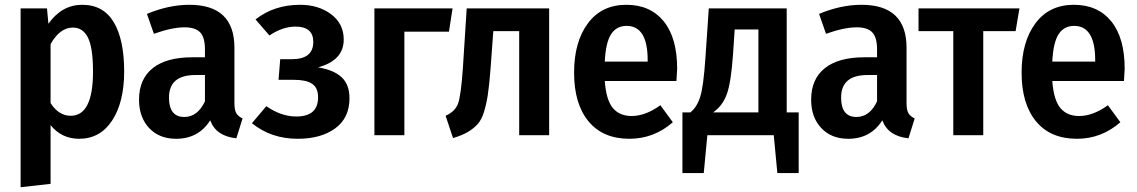

<svg xmlns="http://www.w3.org/2000/svg" viewBox="-20 -564 4745 801"><path d="M323 -544Q411 -544 454.5 -471.5Q498 -399 498 -266Q498 -138 448 -61.5Q398 15 310 15Q237 15 191 -42V203L66 217V-529H176L182 -465Q238 -544 323 -544ZM275 -81Q368 -81 368 -265Q368 -365 347 -407Q326 -449 284 -449Q230 -449 191 -380V-134Q225 -81 275 -81Z M958 -133Q958 -105 966 -91.5Q974 -78 992 -70L966 13Q881 4 857 -62Q808 15 715 15Q644 15 602 -30Q560 -75 560 -148Q560 -234 617 -279.5Q674 -325 782 -325H835V-358Q835 -408 815 -429Q795 -450 750 -450Q698 -450 622 -423L593 -506Q684 -544 770 -544Q958 -544 958 -365ZM749 -76Q804 -76 835 -141V-251H795Q685 -251 685 -157Q685 -76 749 -76Z M1232 -544Q1309 -544 1361.5 -504.5Q1414 -465 1414 -399Q1414 -312 1307 -283Q1373 -272 1405.5 -241.5Q1438 -211 1438 -154Q1438 -72 1378.5 -28.5Q1319 15 1222 15Q1111 15 1031 -50L1091 -121Q1153 -78 1216 -78Q1307 -78 1307 -158Q1307 -198 1282 -214.5Q1257 -231 1207 -231H1142L1149 -317H1197Q1287 -317 1287 -389Q1287 -453 1213 -453Q1159 -453 1104 -416L1046 -483Q1124 -544 1232 -544Z M1667 0H1542V-529H1868L1853 -432H1667Z M1927 -529H2271V0H2146V-434H2038L2026 -271Q2021 -207 2015 -168Q2009 -129 1999 -96.5Q1989 -64 1972 -45.5Q1955 -27 1931 -13Q1907 1 1870 12L1839 -81Q1879 -99 1891 -132Q1903 -165 1911 -279Z M2805 -277Q2805 -268 2802 -226H2503Q2509 -146 2537 -113Q2565 -80 2615 -80Q2673 -80 2735 -125L2787 -54Q2708 15 2606 15Q2495 15 2435 -58Q2375 -131 2375 -261Q2375 -389 2432.5 -466.5Q2490 -544 2593 -544Q2693 -544 2749 -475Q2805 -406 2805 -277ZM2682 -307V-313Q2682 -456 2594 -456Q2552 -456 2529.5 -421.5Q2507 -387 2503 -307Z M3262 -95H3312V158H3223L3208 0H2931L2916 158H2827V-95H2860Q2887 -116 2901 -159.5Q2915 -203 2923 -324L2937 -529H3262ZM3144 -95V-441H3045L3038 -336Q3030 -221 3012.5 -172Q2995 -123 2955 -95Z M3762 -133Q3762 -105 3770 -91.5Q3778 -78 3796 -70L3770 13Q3685 4 3661 -62Q3612 15 3519 15Q3448 15 3406 -30Q3364 -75 3364 -148Q3364 -234 3421 -279.5Q3478 -325 3586 -325H3639V-358Q3639 -408 3619 -429Q3599 -450 3554 -450Q3502 -450 3426 -423L3397 -506Q3488 -544 3574 -544Q3762 -544 3762 -365ZM3553 -76Q3608 -76 3639 -141V-251H3599Q3489 -251 3489 -157Q3489 -76 3553 -76Z M4233 -529 4217 -434H4082V0H3957V-434H3812V-529Z M4672 -277Q4672 -268 4669 -226H4370Q4376 -146 4404 -113Q4432 -80 4482 -80Q4540 -80 4602 -125L4654 -54Q4575 15 4473 15Q4362 15 4302 -58Q4242 -131 4242 -261Q4242 -389 4299.5 -466.5Q4357 -544 4460 -544Q4560 -544 4616 -475Q4672 -406 4672 -277ZM4549 -307V-313Q4549 -456 4461 -456Q4419 -456 4396.5 -421.5Q4374 -387 4370 -307Z"/></svg>

Font: Fira Sans Condensed Medium
Style: Regular
Weight: 500
Width: 3
Designer: Carrois Corporate & Edenspiekermann AG
Foundry: Carrois Corporate GbR & Edenspiekermann AG
Version: Version 4.203;PS 004.203;hotconv 1.0.88;makeotf.lib2.5.64775